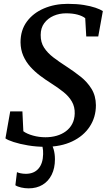

<svg xmlns="http://www.w3.org/2000/svg" viewBox="-20 -772 576 1024"><path d="M222 11Q174 11 129.5 3.5Q85 -4 52.8 -14.5Q20.5 -25 9 -34L34.5 -178H99.5L104.5 -72Q123.5 -58 155.8 -49Q188 -40 222.5 -40Q254.5 -40 282.2 -48Q310 -56 331.2 -71.8Q352.5 -87.5 365 -111Q377.5 -134.5 378.5 -166Q379.5 -202 363.5 -230Q347.5 -258 318.5 -281.2Q289.5 -304.5 251.5 -328.5Q222 -347 193.2 -368.8Q164.5 -390.5 141.2 -416.5Q118 -442.5 104 -474.8Q90 -507 89.5 -546.5Q89.5 -611 123.2 -656.8Q157 -702.5 214.2 -727Q271.5 -751.5 341 -751.5Q390 -751.5 426.8 -745.5Q463.5 -739.5 489 -730.8Q514.5 -722 528.5 -713L504 -577.5H440L434.5 -675Q419.5 -687 393.5 -694Q367.5 -701 332.5 -701Q297 -701 266.2 -687.8Q235.5 -674.5 216.2 -648.8Q197 -623 197 -585.5Q196.5 -546.5 215 -518Q233.5 -489.5 265 -465.5Q296.5 -441.5 335.5 -416.5Q374 -391.5 409.8 -363.2Q445.5 -335 468.2 -298Q491 -261 491.5 -211Q491.5 -147 458.5 -96.8Q425.5 -46.5 365 -17.8Q304.5 11 222 11ZM225.5 -14.5 250.5 -12.5Q259.5 1.5 266.2 25Q273 48.5 273 77.5Q273 124.5 255.8 159.5Q238.5 194.5 207 213.5Q175.5 232.5 132.5 232.5Q112.5 232.5 92.8 228Q73 223.5 62 216L70.5 146Q76.5 149.5 90 152.2Q103.5 155 117.5 155Q161 155 185 127.5Q209 100 210 50Q210.5 27.5 207 13Q203.5 -1.5 200 -12.5Z"/></svg>

Font: Merriweather 28pt Medium
Style: Italic
Weight: 500
Italic angle: -7.8°
Version: Version 2.101